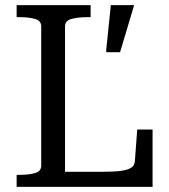

<svg xmlns="http://www.w3.org/2000/svg" viewBox="-20 -730 659 750"><path d="M334 -710H45V-663H56Q93 -663 117 -656Q141 -649 141 -627V-83Q141 -61 117 -54Q93 -47 56 -47H45V0H576V-224H516L507 -102Q506 -84 492.5 -75Q479 -66 452 -62.5Q425 -59 382 -59H234V-627Q234 -649 259 -656Q284 -663 323 -663H334ZM449 -526 504 -710H413L395 -536V-526Z"/></svg>

Font: Roboto Serif 20pt
Style: Regular
Weight: 400
Designer: Greg Gazdowicz
Foundry: Commercial Type
Version: Version 1.008